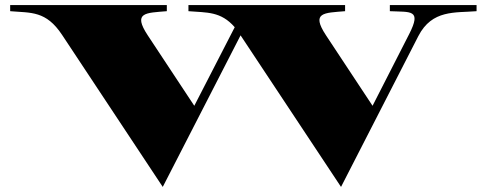

<svg xmlns="http://www.w3.org/2000/svg" viewBox="-20 -720 1914 755"><path d="M1513 -700V-676C1595 -672 1639 -684 1589 -586L1445 -304L1262 -581C1202 -672 1254 -669 1337 -676V-700H721V-676C794 -670 848 -676 903 -613L744 -304L561 -581C501 -672 553 -669 636 -676V-700H20V-676C103 -669 161 -678 224 -583L620 15L926 -581L1321 15L1625 -578C1679 -683 1770 -669 1854 -676V-700Z"/></svg>

Font: Sprat Extended Black
Style: Regular
Weight: 900
Width: 9
Designer: Ethan Nakache
Foundry: Collletttivo
Version: Version 2.000;Glyphs 3.2 (3217)